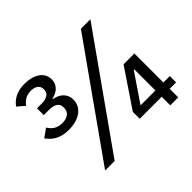

<svg xmlns="http://www.w3.org/2000/svg" viewBox="-155 -923 1142 1142"><g transform="rotate(-45 415.5 -352.0)"><path d="M756 0V-72H810V-125H756V-369H665L504 -130V-72H689V0ZM689 -125H564L684 -302H689ZM221 0 715 -698H635L141 0ZM116 -548V-491H158C205 -491 232 -476 232 -441V-436C232 -400 206 -379 160 -379C115 -379 91 -400 73 -429L20 -391C46 -355 84 -323 160 -323C248 -323 306 -366 306 -431C306 -483 268 -512 222 -520V-524C264 -532 300 -560 300 -608C300 -668 244 -704 166 -704C99 -704 60 -677 35 -643L81 -604C100 -632 127 -648 164 -648C202 -648 225 -630 225 -600V-596C225 -568 203 -548 154 -548Z"/></g></svg>

Font: IBM Plex Thai Text
Style: Regular
Weight: 450
Designer: Mike Abbink, Paul van der Laan, Pieter van Rosmalen, Ben Mitchell, Mark Frömberg
Foundry: Bold Monday
Version: Version 1.0